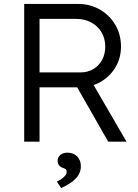

<svg xmlns="http://www.w3.org/2000/svg" viewBox="-20 -720 700 976"><path d="M103 0V-700H377Q438 -700 487.5 -671.5Q537 -643 566 -594Q595 -545 595 -483Q595 -425 567 -378Q539 -331 491 -303.5Q443 -276 383 -276H181V0ZM530 0 354 -308 429 -334 623 0ZM181 -352H390Q427 -352 455 -369Q483 -386 499 -415.5Q515 -445 515 -483Q515 -524 496 -556Q477 -588 443.5 -606Q410 -624 367 -624H181ZM269 203Q284 196 295.5 187.5Q307 179 313 170.5Q319 162 319 153Q319 145 314 140.5Q309 136 299 133Q285 128 279 119Q273 110 273 97Q273 79 287 67.5Q301 56 323 56Q353 56 372 75Q391 94 391 125Q391 143 384.5 158.5Q378 174 365 187.5Q352 201 333.5 213Q315 225 291 236Z"/></svg>

Font: Mach Light
Style: Regular
Weight: 300
Version: Version 1.002